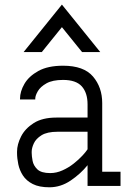

<svg xmlns="http://www.w3.org/2000/svg" viewBox="-20 -793 550 819"><path d="M80.6 -570.8 244.1 -773.4 407.7 -570.8H330.1L244.1 -677.2L158.2 -570.8ZM190.9 5.9Q147 5.9 119.6 -8.1Q92.3 -22 77.9 -44.2Q63.5 -66.4 58.1 -92Q52.7 -117.7 52.7 -140.6V-146Q52.7 -176.8 69.8 -210.7Q86.9 -244.6 124 -268.1Q161.1 -291.5 220.2 -291.5H353.5V-347.7Q353.5 -397 328.9 -424.6Q304.2 -452.1 249 -452.1Q204.1 -452.1 178.2 -437.5Q152.3 -422.9 141.4 -404.1Q130.4 -385.3 130.4 -372.1V-368.7H65.4V-372.1Q65.4 -402.8 84.2 -435.3Q103 -467.8 143.6 -490.2Q184.1 -512.7 249 -512.7Q337.4 -512.7 376.7 -466.6Q416 -420.4 416 -353.5V-60.5H494.1V0H353.5V-88.4Q324.2 -51.8 281.5 -22.9Q238.8 5.9 190.9 5.9ZM225.6 -231Q181.2 -231 157.2 -216.1Q133.3 -201.2 124.3 -181.4Q115.2 -161.6 115.2 -146V-140.6Q115.2 -127.9 118.9 -107.4Q122.6 -86.9 139.2 -70.8Q155.8 -54.7 194.3 -54.7Q220.7 -54.7 246.3 -66.2Q272 -77.6 293.7 -94.7Q315.4 -111.8 331.1 -128.7Q346.7 -145.5 353.5 -156.2V-231Z"/></svg>

Font: Kay Pho Du
Style: Regular
Weight: 400
Designer: Victor Gaultney, Khu Oo Reh
Foundry: SIL International
Version: Version 3.000